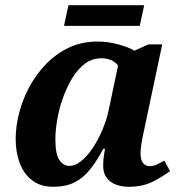

<svg xmlns="http://www.w3.org/2000/svg" viewBox="-20 -705 705 735"><path d="M183 10Q136 10 104 -14Q72 -38 56 -79.5Q40 -121 40 -173Q40 -220 53 -271.5Q66 -323 92 -371.5Q118 -420 156 -459.5Q194 -499 243.5 -522.5Q293 -546 354 -546Q393 -546 433 -535Q473 -524 495 -511L548 -535H601L535 -223Q533 -212 528.5 -192Q524 -172 521 -151.5Q518 -131 518 -118Q518 -93 527.5 -81Q537 -69 553 -69Q567 -69 580 -75Q593 -81 609 -90L631 -50Q606 -31 566.5 -10.5Q527 10 473 10Q429 10 402 -10.5Q375 -31 375 -70Q375 -99 382 -135H375Q351 -89 325 -56.5Q299 -24 265.5 -7Q232 10 183 10ZM246 -70Q268 -70 291 -88.5Q314 -107 335 -138.5Q356 -170 372.5 -209Q389 -248 397 -288L432 -454Q422 -468 405 -475Q388 -482 368 -482Q333 -482 305 -461Q277 -440 256 -405Q235 -370 220.5 -329Q206 -288 199 -246.5Q192 -205 192 -172Q192 -114 207.5 -92Q223 -70 246 -70ZM225 -606 242 -685H532L515 -606Z"/></svg>

Font: Noto Serif
Style: Bold Italic
Weight: 700
Italic angle: -12°
Designer: Monotype Design Team
Foundry: Monotype Imaging Inc.
Version: Version 2.013